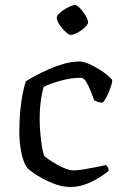

<svg xmlns="http://www.w3.org/2000/svg" viewBox="-20 -745 489 765"><path d="M260 0Q233 0 205 -9.5Q177 -19 152 -32.5Q127 -46 109.5 -58.5Q92 -71 87 -78Q73 -98 65 -137.5Q57 -177 57 -222Q57 -263 60.5 -301Q64 -339 70 -370Q76 -401 83 -421Q98 -431 122.5 -444Q147 -457 176.5 -470Q206 -483 237 -491.5Q268 -500 296 -500Q311 -500 331.5 -491.5Q352 -483 372.5 -470.5Q393 -458 408 -445.5Q423 -433 427 -426Q427 -414 420.5 -396Q414 -378 405.5 -361Q397 -344 389 -336Q379 -336 370.5 -339Q362 -342 355 -345Q350 -361 341.5 -382Q333 -403 323.5 -419Q314 -435 303 -435Q270 -435 240 -428Q210 -421 187.5 -413Q165 -405 154 -399Q151 -389 147 -369.5Q143 -350 140.5 -325Q138 -300 138 -272Q138 -242 141 -210.5Q144 -179 148 -155.5Q152 -132 157 -123Q162 -118 176 -108.5Q190 -99 207.5 -89Q225 -79 242.5 -72.5Q260 -66 272 -66Q288 -66 315.5 -70.5Q343 -75 368 -80Q393 -85 402 -88Q405 -85 409 -79Q413 -73 413 -64Q393 -48 368.5 -33.5Q344 -19 317 -9.5Q290 0 260 0ZM262 -606Q256 -606 246 -614Q236 -622 227 -633Q218 -644 212 -655.5Q206 -667 206 -674Q206 -681 214 -689.5Q222 -698 234.5 -706Q247 -714 259 -719.5Q271 -725 278 -725Q285 -725 294 -717Q303 -709 311.5 -697.5Q320 -686 325.5 -675Q331 -664 331 -656Q331 -650 323.5 -641.5Q316 -633 304.5 -624.5Q293 -616 281 -611Q269 -606 262 -606Z"/></svg>

Font: Texturina 12pt Light
Style: Regular
Weight: 300
Designer: Guillermo Torres Carreño
Foundry: Omnibus-Type
Version: Version 1.002